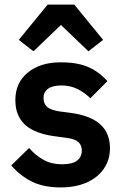

<svg xmlns="http://www.w3.org/2000/svg" viewBox="-20 -806 539 838"><path d="M245 12Q170 12 119 -13.5Q68 -39 29 -84L107 -160Q136 -127 170.5 -108Q205 -89 250 -89Q296 -89 316.5 -105Q337 -121 337 -149Q337 -172 322.5 -185.5Q308 -199 273 -204L221 -211Q165 -218 126 -237Q87 -256 67 -289Q47 -322 47 -369Q47 -445 101.5 -489.5Q156 -534 245 -534Q296 -534 332.5 -524.5Q369 -515 397 -496.5Q425 -478 449 -452L374 -377Q351 -401 319 -417Q287 -433 249 -433Q209 -433 189.5 -418.5Q170 -404 170 -379Q170 -353 185.5 -339.5Q201 -326 238 -320L291 -313Q377 -301 418.5 -262.5Q460 -224 460 -159Q460 -109 433.5 -70Q407 -31 358.5 -9.5Q310 12 245 12ZM188 -786H304L430 -632L366 -582L246 -697L126 -582L62 -632Z"/></svg>

Font: IBM Plex Sans SemiBold
Style: Regular
Weight: 600
Designer: Mike Abbink, Paul van der Laan, Pieter van Rosmalen
Foundry: Bold Monday
Version: Version 3.201